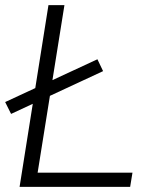

<svg xmlns="http://www.w3.org/2000/svg" viewBox="-23 -725 581 745"><path d="M53 0 165 -705H227L123 -55H491L482 0ZM20 -283 -3 -329 355 -495 377 -449Z"/></svg>

Font: Mulish ExtraLight Light
Style: Italic
Weight: 300
Italic angle: -9°
Version: Version 3.603